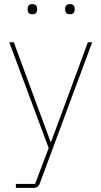

<svg xmlns="http://www.w3.org/2000/svg" viewBox="-20 -711 492 931"><path d="M291 -194 406 -506H427L172 181Q170 187 165.5 191.5Q161 196 155 198Q149 200 141 200H57V181H150L216 7L25 -506H47L162 -194L225 -24H228ZM137 -642Q124 -642 119 -648.5Q114 -655 114 -663V-670Q114 -678 119 -684.5Q124 -691 137 -691Q150 -691 155 -684.5Q160 -678 160 -670V-663Q160 -655 155 -648.5Q150 -642 137 -642ZM319 -642Q306 -642 301 -648.5Q296 -655 296 -663V-670Q296 -678 301 -684.5Q306 -691 319 -691Q332 -691 337 -684.5Q342 -678 342 -670V-663Q342 -655 337 -648.5Q332 -642 319 -642Z"/></svg>

Font: IBM Plex Sans Thin
Style: Regular
Weight: 250
Designer: Mike Abbink, Paul van der Laan, Pieter van Rosmalen
Foundry: Bold Monday
Version: Version 3.201